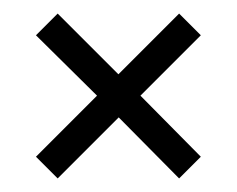

<svg xmlns="http://www.w3.org/2000/svg" viewBox="-20 -442 349 283"><path d="M33 -211 123 -301 33 -390 65 -422 163 -324H146L244 -422L276 -390L187 -301L276 -211L244 -179L149 -275H161L65 -179Z"/></svg>

Font: RL Madena Variable
Style: Regular
Weight: 400
Designer: I Kadek Wantara Putra
Foundry: Roughlines ID
Version: Version 1.000;Glyphs 3.1.2 (3151)